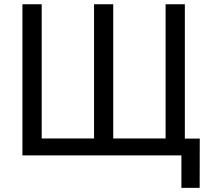

<svg xmlns="http://www.w3.org/2000/svg" viewBox="-20 -748 1012 924"><path d="M87.9 -727.5H180.7V-81.5H432.6V-727.5H524.9V-81.5H776.9V-727.5H869.6V0H87.9ZM853 156.2V0H816.4V-81.1H941.4L940.9 156.2Z"/></svg>

Font: Inter-Regular
Style: Regular
Weight: 400
Designer: Rasmus Andersson
Foundry: rsms
Version: Version 4.000;git-a52131595